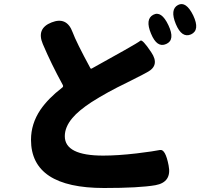

<svg xmlns="http://www.w3.org/2000/svg" viewBox="-20 -871 1040 960"><path d="M500 69Q135 69 135 -172Q135 -252 182 -322Q221 -379 291 -433Q298 -438 294 -446Q236 -552 194 -651Q161 -729 238 -759Q314 -789 343 -710Q361 -661 432 -530Q434 -526 438 -528L601 -619Q672 -659 682 -667.5Q692 -676 736 -610Q781 -544 716 -510L690 -496Q652 -476 613 -457Q517 -411 437 -360Q373 -318 342 -281Q304 -236 304 -190Q304 -93 496 -93Q568 -93 663 -104Q752 -115 779.5 -121Q807 -127 823 -44Q840 40 757 55Q676 69 500 69ZM811 -651Q765 -630 735 -703Q705 -775 746 -797Q787 -819 822 -745Q857 -671 811 -651ZM935 -699Q889 -679 859 -751Q829 -824 870 -846Q910 -867 946 -794Q981 -720 935 -699Z"/></svg>

Font: Resource Han Rounded TW Heavy
Style: Regular
Weight: 900
Designer: Cyano Hao (round all glyphs); Ryoko NISHIZUKA 西塚涼子 (kana, bopomofo & ideographs); Paul D. Hunt (Latin, Greek & Cyrillic)
Foundry: Cyano Hao
Version: 0.990